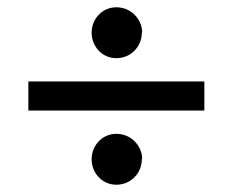

<svg xmlns="http://www.w3.org/2000/svg" viewBox="-20 -514 640 528"><path d="M232 -76C232 -38 261 -6 300 -6C340 -6 370 -38 370 -76L371 -78C370 -114 340 -146 300 -146C261 -146 232 -114 232 -76ZM232 -424C232 -386 261 -354 300 -354C340 -354 370 -386 370 -424L371 -426C370 -462 340 -494 300 -494C261 -494 232 -462 232 -424ZM58 -210H542V-290H58Z"/></svg>

Font: Heuristica
Style: Bold
Weight: 700
Version: Version 1.0.1